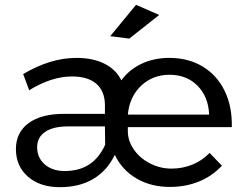

<svg xmlns="http://www.w3.org/2000/svg" viewBox="-20 -772 1018 796"><path d="M691 -73Q737 -73 777.5 -89.5Q818 -106 849 -138L900 -85Q860 -42 805 -19.5Q750 3 684 3Q606 3 546 -32Q486 -67 456 -130Q424 -64 366.5 -30Q309 4 228 4Q146 4 96 -39.5Q46 -83 46 -154Q46 -223 98.5 -261.5Q151 -300 246 -300H415V-338Q414 -395 379 -425Q344 -455 278 -455Q194 -455 101 -398L76 -465Q189 -532 297 -532Q365 -532 413 -508Q461 -484 483 -439Q516 -484 567.5 -508Q619 -532 682 -532Q761 -532 820.5 -496Q880 -460 911.5 -395Q943 -330 941 -245H510V-228Q510 -188 535 -152Q560 -116 602 -94.5Q644 -73 691 -73ZM683 -462Q613 -462 565 -416.5Q517 -371 510 -297H847Q844 -371 799 -416.5Q754 -462 683 -462ZM134 -162Q134 -118 165.5 -90.5Q197 -63 248 -63Q308 -63 349.5 -90Q391 -117 416 -172L415 -248H263Q201 -248 167.5 -225.5Q134 -203 134 -162ZM544 -752 640 -710 516 -612 437 -622Z"/></svg>

Font: Gontserrat
Style: Regular
Weight: 400
Designer: Julieta Ulanovsky
Foundry: Julieta Ulanovsky
Version: Version 6.001